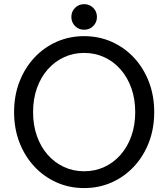

<svg xmlns="http://www.w3.org/2000/svg" viewBox="-20 -909 822 938"><path d="M141.6 -361.3Q141.6 -425.3 160.4 -478.3Q179.2 -531.2 213.1 -569.8Q247.1 -608.4 292.5 -629.4Q337.9 -650.4 391.1 -650.4Q444.3 -650.4 489.7 -629.4Q535.2 -608.4 569.1 -569.8Q603 -531.2 621.8 -478.3Q640.6 -425.3 640.6 -361.3Q640.6 -297.4 621.8 -244.4Q603 -191.4 569.1 -152.8Q535.2 -114.3 489.7 -93.3Q444.3 -72.3 391.1 -72.3Q337.9 -72.3 292.5 -93.3Q247.1 -114.3 213.1 -152.8Q179.2 -191.4 160.4 -244.4Q141.6 -297.4 141.6 -361.3ZM48.8 -361.3Q48.8 -280.8 75 -213.1Q101.1 -145.5 147.7 -95.5Q194.3 -45.4 256.6 -17.8Q318.8 9.8 391.1 9.8Q463.4 9.8 525.6 -17.8Q587.9 -45.4 634.5 -95.5Q681.2 -145.5 707.3 -213.1Q733.4 -280.8 733.4 -361.3Q733.4 -441.9 707.3 -509.5Q681.2 -577.1 634.5 -627.2Q587.9 -677.2 525.6 -704.8Q463.4 -732.4 391.1 -732.4Q318.8 -732.4 256.6 -704.8Q194.3 -677.2 147.7 -627.2Q101.1 -577.1 75 -509.5Q48.8 -441.9 48.8 -361.3ZM328.6 -826.2Q328.6 -799.8 346.7 -781.7Q364.7 -763.7 391.1 -763.7Q417.5 -763.7 435.5 -781.7Q453.6 -799.8 453.6 -826.2Q453.6 -852.5 435.5 -870.6Q417.5 -888.7 391.1 -888.7Q364.7 -888.7 346.7 -870.6Q328.6 -852.5 328.6 -826.2Z"/></svg>

Font: Giphurs SC
Style: Regular
Weight: 400
Version: Version 0.920